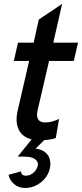

<svg xmlns="http://www.w3.org/2000/svg" viewBox="-20 -705 417 978"><path d="M230 -394.5 171.4 -142.6Q157.7 -81.1 211.4 -81.1Q242.2 -81.1 280.8 -99.1L264.2 -2Q242.2 6.3 205.1 8.8L161.1 52.2Q204.6 57.1 223.6 85Q242.7 112.8 233.4 154.8Q223.6 195.8 188 224.1Q152.3 252.4 107.4 252.4Q75.2 252.4 52.2 232.9Q29.3 213.4 23.4 185.5L86.9 168Q88.4 189.9 112.3 189.9Q132.8 189.9 149.9 175.3Q167 160.6 172.4 139.2Q176.8 119.1 158.7 106Q140.6 92.8 104 92.8H70.3L141.1 4.9Q93.8 -6.8 75.4 -44.7Q57.1 -82.5 69.3 -138.2L128.4 -394.5H50.3L71.8 -487.8H151.4L177.7 -605.5L296.4 -685.1L251.5 -487.8H377.4L356 -394.5Z"/></svg>

Font: HK Grotesk SemiBold Italic
Style: Regular
Weight: 600
Italic angle: -13°
Designer: Alfredo Marco Pradil and Stefan Peev
Foundry: Hanken Design Co.
Version: Version 1.000;PS 001.000;hotconv 1.0.88;makeotf.lib2.5.64775